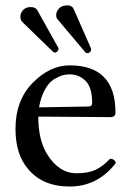

<svg xmlns="http://www.w3.org/2000/svg" viewBox="-20 -678 487 708"><path d="M92.8 -651.9Q110.8 -651.9 117.2 -641.1L194.8 -502Q195.8 -501 195.8 -498Q195.8 -492.2 190.9 -488Q186 -483.9 183.1 -483.9Q179.2 -483.9 175.8 -486.8L62 -597.2Q55.2 -605 55.2 -616.2Q55.2 -630.4 65.4 -641.1Q75.7 -651.9 92.8 -651.9ZM229 -658.2Q246.1 -658.2 252 -644L314.9 -501Q316.4 -498 315.9 -495.1Q315.9 -493.2 314.9 -490.5Q314 -487.8 310.5 -484.9Q307.1 -481.9 301.8 -481.9Q297.9 -481.9 294.9 -484.9L192.9 -606Q187 -611.8 187 -622.1Q187 -635.3 197.5 -646.7Q208 -658.2 229 -658.2ZM124 -282.2 305.2 -285.2Q320.3 -285.2 319.8 -298.8Q319.8 -356 295.4 -379.9Q271 -403.8 236.8 -403.8Q223.6 -403.8 210.9 -400.4Q198.2 -397 179.7 -386Q161.1 -375 146 -348.1Q130.9 -321.3 124 -282.2ZM386.2 -92.8Q403.3 -91.8 407.2 -77.1Q340.3 9.8 236.8 9.8Q137.7 9.8 84 -54.2Q37.1 -108.4 37.1 -202.1Q37.1 -308.1 100.6 -372.6Q164.1 -437 236.8 -437Q405.8 -437 405.8 -263.2Q405.8 -246.1 387.2 -246.1L121.1 -248Q121.1 -164.1 152.8 -110.8Q196.8 -39.1 262.2 -39.1Q304.2 -39.1 330.8 -51Q357.4 -63 386.2 -92.8Z"/></svg>

Font: Linux Libertine
Style: Regular
Weight: 400
Designer: Philipp H. Poll
Foundry: Philipp H. Poll
Version: Version 5.3.0 ; ttfautohint (v0.9)